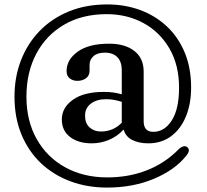

<svg xmlns="http://www.w3.org/2000/svg" viewBox="-20 -711 936 868"><path d="M673 -115Q723.5 -115 756.5 -166.5Q789.5 -218 789.5 -314.5Q789.5 -417 746 -491.8Q702.5 -566.5 628.5 -606.8Q554.5 -647 462 -647Q351 -647 269.5 -599.2Q188 -551.5 143.8 -467.5Q99.5 -383.5 99.5 -274Q99.5 -164.5 146 -82.2Q192.5 0 275 45.5Q357.5 91 465 91Q562 91 644.2 58.8Q726.5 26.5 788.5 -37Q798.5 -46.5 809 -49.2Q819.5 -52 827.5 -45Q843 -30.5 820 -4.5Q769.5 58 675.2 97.5Q581 137 464 137Q374 137 297.8 108.5Q221.5 80 165 26.5Q108.5 -27 77 -103Q45.5 -179 45.5 -274Q45.5 -362.5 74.8 -438.2Q104 -514 159 -570.8Q214 -627.5 291.2 -659.2Q368.5 -691 465 -691Q544.5 -691 613.2 -665.8Q682 -640.5 733.8 -592.2Q785.5 -544 814.8 -474.2Q844 -404.5 844 -315.5Q844 -241.5 820.5 -184.5Q797 -127.5 753.5 -95.2Q710 -63 650.5 -63Q608 -63 577.8 -78.2Q547.5 -93.5 539 -125.5Q511.5 -95.5 473.8 -79.2Q436 -63 394.5 -63Q334.5 -63 297 -91.5Q259.5 -120 259.5 -171Q259.5 -224.5 309.5 -260Q359.5 -295.5 449.5 -295.5Q473 -295.5 492.8 -292.8Q512.5 -290 530.5 -284.5V-394.5Q530.5 -431.5 510.8 -452.2Q491 -473 454 -473Q420 -473 402.5 -457Q385 -441 385 -418.5V-392Q385 -369 368.8 -357.2Q352.5 -345.5 329.5 -345.5Q310 -345.5 295.5 -356.5Q281 -367.5 281 -389.5Q281 -441 331 -477.2Q381 -513.5 473.5 -513.5Q545 -513.5 587.2 -480.8Q629.5 -448 629.5 -387.5V-163Q629.5 -115 673 -115ZM364.5 -188Q364.5 -153.5 385 -135Q405.5 -116.5 436 -116.5Q491.5 -116.5 530.5 -156V-250.5Q514 -256 497 -259.2Q480 -262.5 459.5 -262.5Q417 -262.5 390.8 -242.5Q364.5 -222.5 364.5 -188Z"/></svg>

Font: Fraunces 9pt S050
Style: Regular
Weight: 400
Version: Version 1.000; ttfautohint (v1.8.3)